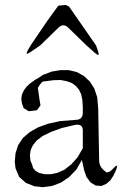

<svg xmlns="http://www.w3.org/2000/svg" viewBox="-20 -779 540 780"><path d="M309.6 -396.5 300.8 -415 288.1 -429.7 272.5 -441.4 251 -449.2 225.6 -454.1 196.3 -453.1 152.3 -447.3 141.6 -434.6 133.8 -421.9 140.6 -374 144.5 -350.6 129.9 -331.1 96.7 -327.1 76.2 -339.8 69.3 -358.4 66.4 -377 69.3 -395.5 77.1 -412.1 87.9 -426.8 101.6 -439.5 123 -455.1 133.8 -460.9 154.3 -474.6 190.4 -488.3 225.6 -494.1H259.8L292 -486.3L320.3 -470.7L344.7 -448.2L363.3 -418.9L375 -383.8L378.9 -338.9L382.8 -127Q382.8 -97.7 414.1 -78.1L427.7 -83L444.3 -98.6Q461.9 -117.2 452.1 -89.8L441.4 -66.4L428.7 -46.9L412.1 -32.2L391.6 -23.4L368.2 -25.4L347.7 -38.1L331.1 -60.5L321.3 -88.9L316.4 -113.3L312.5 -128.9L290 -89.8L260.7 -59.6L227.5 -37.1L191.4 -23.4L154.3 -18.6L119.1 -22.5L85 -36.1L57.6 -60.5L43 -95.7L40 -121.1L43 -156.2L53.7 -189.5L73.2 -218.8L100.6 -242.2L134.8 -261.7L175.8 -276.4L224.6 -287.1L287.1 -292Q316.4 -292 316.4 -321.3V-344.7L314.5 -373ZM284.2 -271.5 230.5 -258.8 187.5 -243.2 153.3 -226.6 128.9 -208 113.3 -188.5 104.5 -168.9 101.6 -149.4 103.5 -127 110.4 -110.4 114.3 -96.7 124 -85 139.6 -76.2 161.1 -71.3H186.5L213.9 -77.1L242.2 -89.8L269.5 -111.3L294.9 -139.6L316.4 -176.8V-249Q316.4 -277.3 284.2 -271.5ZM216.8 -755.9 247.1 -758.8 260.7 -752 370.1 -594.7 377.9 -572.3Q387.7 -544.9 366.2 -563.5L331.1 -594.7L257.8 -666Q237.3 -686.5 216.8 -666L143.6 -594.7L103.5 -567.4Q79.1 -550.8 93.8 -576.2L104.5 -594.7L172.9 -695.3Z"/></svg>

Font: B2 Hana
Style: Regular
Weight: 500
Version: 2020-08-05; (max)